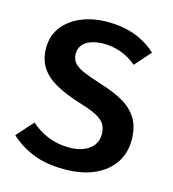

<svg xmlns="http://www.w3.org/2000/svg" viewBox="-108 -796 815 902"><g transform="rotate(15 300.0 -345.0)"><path d="M557 -198.5Q557 -135.5 524.8 -87.5Q492.5 -39.5 432 -12.2Q371.5 15 285.5 15Q195.5 15 131 -11.8Q66.5 -38.5 23 -80.5L95 -161Q132.5 -127.5 179 -108.5Q225.5 -89.5 283.5 -89.5Q320.5 -89.5 350.2 -101Q380 -112.5 397.2 -134.8Q414.5 -157 414.5 -189.5Q414.5 -218 402.5 -237.5Q390.5 -257 361.2 -272.5Q332 -288 280 -303.5Q203.5 -327 154 -355.2Q104.5 -383.5 80.5 -422.2Q56.5 -461 56.5 -514Q56.5 -573.5 89.5 -616.8Q122.5 -660 178.8 -683.2Q235 -706.5 304.5 -706.5Q381.5 -706.5 440 -684.2Q498.5 -662 543 -621L474.5 -543.5Q439 -574 397.8 -588.5Q356.5 -603 314 -603Q280.5 -603 254.2 -594Q228 -585 213 -567.5Q198 -550 198 -523Q198 -498.5 211.8 -481.2Q225.5 -464 259 -449.2Q292.5 -434.5 351 -416Q412.5 -397.5 458.8 -371.5Q505 -345.5 531 -304.2Q557 -263 557 -198.5Z"/></g></svg>

Font: Fira Code Light SemiBold
Style: Regular
Weight: 600
Monospace: yes
Version: Version 5.002